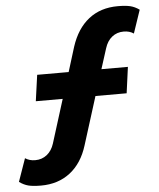

<svg xmlns="http://www.w3.org/2000/svg" viewBox="-138 -774 786 952"><g transform="rotate(-5 255.5 -298.5)"><path d="M483.9 -725.1Q522.9 -725.1 545.9 -719.5Q568.8 -713.9 590.8 -698.2L551.8 -583Q531.2 -597.2 502 -597.2Q468.3 -597.2 443.8 -577.6Q419.4 -558.1 408.2 -522L376 -420.9H507.8L490.2 -291H335L259.8 -51.8Q232.9 35.2 173.1 81.5Q113.3 127.9 27.8 127.9Q-11.7 127.9 -34.9 122.1Q-58.1 116.2 -80.1 100.1L-40 -14.2Q-18.6 0 9.8 0Q43.5 0 68.1 -19.5Q92.8 -39.1 104 -74.2L171.9 -291H38.1L56.2 -420.9H212.9L251 -543.9Q279.8 -632.3 338.9 -678.7Q397.9 -725.1 483.9 -725.1Z"/></g></svg>

Font: Human Sans Black
Style: Italic
Weight: 800
Italic angle: -8°
Designer: Tim Radville
Foundry: Continuum
Version: Version 1.000;FEAKit 1.0